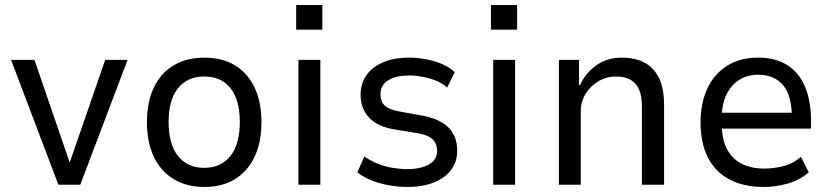

<svg xmlns="http://www.w3.org/2000/svg" viewBox="-20 -734 3303 763"><path d="M212 0 24 -496H117L257 -88L398 -496H487L299 0Z M792 9Q722 9 670.5 -22Q619 -53 591.5 -110.5Q564 -168 564 -249Q564 -329 591.5 -386.5Q619 -444 670.5 -474.5Q722 -505 792 -505Q863 -505 913.5 -474.5Q964 -444 991.5 -386.5Q1019 -329 1019 -249Q1019 -168 991.5 -110.5Q964 -53 913.5 -22Q863 9 792 9ZM791 -67Q858 -67 895.5 -114Q933 -161 933 -249Q933 -337 896 -383.5Q859 -430 792 -430Q725 -430 687.5 -383.5Q650 -337 650 -249Q650 -161 687.5 -114Q725 -67 791 -67Z M1157 -616V-714H1261V-616ZM1166 0V-496H1253V0Z M1600 9Q1562 9 1524 2Q1486 -5 1454.5 -18Q1423 -31 1400 -49L1428 -112Q1454 -94 1482 -83Q1510 -72 1540 -67Q1570 -62 1597 -62Q1652 -62 1684.5 -80.5Q1717 -99 1717 -133Q1717 -164 1698.5 -181Q1680 -198 1638 -205L1546 -220Q1480 -231 1446.5 -267Q1413 -303 1413 -357Q1413 -401 1435.5 -434Q1458 -467 1501.5 -486Q1545 -505 1606 -505Q1638 -505 1673 -498.5Q1708 -492 1738 -479Q1768 -466 1787 -447L1757 -386Q1737 -404 1711.5 -414Q1686 -424 1658.5 -429Q1631 -434 1606 -434Q1554 -434 1523 -415Q1492 -396 1492 -360Q1492 -330 1509.5 -314Q1527 -298 1567 -291L1656 -275Q1728 -262 1762.5 -227Q1797 -192 1797 -135Q1797 -92 1773 -59.5Q1749 -27 1704.5 -9Q1660 9 1600 9Z M1931 -616V-714H2035V-616ZM1940 0V-496H2027V0Z M2201 0V-496H2281V-396H2285Q2307 -444 2350 -474.5Q2393 -505 2450 -505Q2504 -505 2541.5 -485Q2579 -465 2599 -423.5Q2619 -382 2619 -317V0H2531V-312Q2531 -350 2520.5 -376Q2510 -402 2487.5 -416Q2465 -430 2429 -430Q2390 -430 2358 -411Q2326 -392 2307 -361Q2288 -330 2288 -292V0Z M3015 9Q2937 9 2880.5 -20Q2824 -49 2794 -106.5Q2764 -164 2764 -248Q2764 -324 2790.5 -381.5Q2817 -439 2868.5 -472Q2920 -505 2992 -505Q3062 -505 3109 -475Q3156 -445 3179.5 -388.5Q3203 -332 3203 -253V-223H2830V-286H3146L3127 -265Q3127 -354 3092 -395.5Q3057 -437 2992 -437Q2951 -437 2918.5 -417Q2886 -397 2867 -358.5Q2848 -320 2848 -260V-245Q2848 -182 2868.5 -142.5Q2889 -103 2927 -83.5Q2965 -64 3017 -64Q3053 -64 3092 -73.5Q3131 -83 3163 -111L3194 -49Q3156 -17 3108.5 -4Q3061 9 3015 9Z"/></svg>

Font: Nunito Sans 7pt SemiCondensed
Style: Regular
Weight: 400
Width: 4
Designer: Vernon Adams
Foundry: Vernon Adams
Version: Version 3.101;gftools[0.9.27]